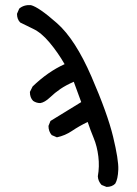

<svg xmlns="http://www.w3.org/2000/svg" viewBox="-20 -737 540 756"><path d="M399.4 -1 379.9 -8.8Q366.2 -23.4 365.2 -43Q372.1 -81.1 367.2 -121.1Q362.3 -161.1 349.1 -192.9Q335.9 -224.6 325.2 -256.8Q291 -240.2 263.7 -221.7Q236.3 -203.1 204.1 -196.3L183.6 -205.1Q170.9 -219.7 170.9 -241.2L178.7 -260.7L299.8 -335L270.5 -415Q239.3 -401.4 217.8 -386.7Q196.3 -372.1 176.3 -353Q156.2 -334 138.7 -331.1Q123 -331.1 110.4 -339.8Q97.7 -352.5 97.7 -375L108.4 -396.5Q137.7 -424.8 168.9 -446.8Q200.2 -468.8 234.4 -484.4Q208 -530.3 175.3 -569.3Q142.6 -608.4 110.4 -623.5Q78.1 -638.7 59.6 -648.4Q46.9 -661.1 46.9 -682.6L55.7 -703.1Q74.2 -718.8 101.6 -716.8Q132.8 -709 204.6 -645.5Q276.4 -582 339.8 -436Q403.3 -290 425.3 -198.7Q447.3 -107.4 445.8 -69.3Q444.3 -31.2 433.6 -13.7Q420.9 -1 399.4 -1Z"/></svg>

Font: JasonHandwriting1
Style: Regular
Weight: 400
Version: Version 1.48.20